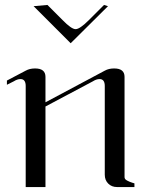

<svg xmlns="http://www.w3.org/2000/svg" viewBox="-20 -757 583 777"><path d="M116 -732 172 -737 233 -676Q269 -639 286 -639Q303 -639 340 -676L401 -737L417 -732L266 -582ZM122 -480Q164 -480 164 -446V-343L404 -471Q420 -480 442 -480Q484 -480 484 -446V-40Q484 -36 486.5 -32.5Q489 -29 495 -26Q501 -23 504.5 -21.5Q508 -20 515.5 -17.5Q523 -15 524 -15V0H454Q432 0 418 -14Q404 -28 404 -50V-409Q404 -437 383 -437Q370 -437 356 -428L164 -326V0H84V-409Q84 -437 63 -437Q50 -437 36 -428L8 -414V-431L84 -471Q100 -480 122 -480Z"/></svg>

Font: kawoszeh
Style: Medium
Weight: 500
Version: Version 000.030